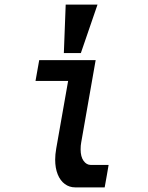

<svg xmlns="http://www.w3.org/2000/svg" viewBox="-20 -810 640 830"><path d="M218.5 -120Q218.5 -142 223 -167.5L274.5 -460H133.5L149.5 -550H393.5L331 -194Q328.5 -181 328.5 -164.5Q328.5 -132.5 341.2 -114.8Q354 -97 372.5 -97H449.5L442 -53L432.5 0H305Q280 0 260.2 -14.5Q240.5 -29 229.5 -56.2Q218.5 -83.5 218.5 -120ZM401.5 -790 329.5 -580.5H256L264 -790Z"/></svg>

Font: JuliaMono
Style: Bold Italic
Weight: 700
Italic angle: -9°
Monospace: yes
Designer: cormullion
Foundry: corm
Version: Version 0.057; ttfautohint (v1.8.4)